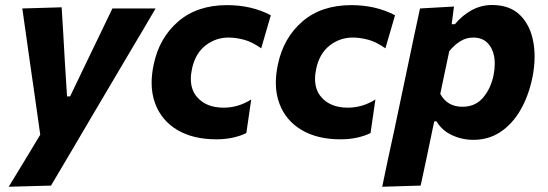

<svg xmlns="http://www.w3.org/2000/svg" viewBox="-20 -532 2136 749"><path d="M14 196.5Q43.5 147.5 75.5 95.5Q107 43 137 -6.5L124 -98.5Q117.5 -144.5 111 -190L98 -280Q90.5 -334 82.5 -390Q74.5 -445.5 67 -499L220.5 -503.5Q223.5 -449 227 -397Q230 -345 233 -291L241.5 -156H253.5L318 -290.5Q344 -344 368.5 -395Q393 -446 418.5 -499H587Q563.5 -458.5 541.5 -421.5Q519 -384 492.5 -339Q466 -294 429 -231.5L346 -91Q290 4.5 250.5 71.2Q211 138 179 192Z M824 11.5Q733.5 11.5 672.2 -24.8Q611 -61 586 -126.5Q571.5 -164 571.5 -209Q571.5 -242.5 579.5 -280Q601 -384 675 -448Q749 -512 866 -512Q961.5 -512 1036.5 -472.5L999 -343.5Q963 -369 931.2 -377.2Q899.5 -385.5 872 -385.5Q821.5 -385.5 782 -354.8Q742.5 -324 729.5 -266Q724.5 -243.5 724.5 -224Q724.5 -180.5 749.5 -152.5Q785 -112 852.5 -112Q909.5 -112 960 -144L941 -13Q920.5 -2.5 890.2 4.5Q860 11.5 824 11.5Z M1308.5 11.5Q1218 11.5 1156.8 -24.8Q1095.5 -61 1070.5 -126.5Q1056 -164 1056 -209Q1056 -242.5 1064 -280Q1085.5 -384 1159.5 -448Q1233.5 -512 1350.5 -512Q1446 -512 1521 -472.5L1483.5 -343.5Q1447.5 -369 1415.8 -377.2Q1384 -385.5 1356.5 -385.5Q1306 -385.5 1266.5 -354.8Q1227 -324 1214 -266Q1209 -243.5 1209 -224Q1209 -180.5 1234 -152.5Q1269.5 -112 1337 -112Q1394 -112 1444.5 -144L1425.5 -13Q1405 -2.5 1374.8 4.5Q1344.5 11.5 1308.5 11.5Z M1471 196.5Q1482 143 1493.2 90.5Q1504.5 38 1518 -24L1569 -266Q1580 -319.5 1592.5 -378Q1605 -436.5 1618.5 -499L1751 -506.5L1742 -437.5H1754.5Q1783 -472 1820 -492.2Q1857 -512.5 1899.5 -512.5Q1969 -512.5 2009 -472.8Q2049 -433 2060.5 -368Q2065.5 -340.5 2065.5 -310.5Q2065.5 -271 2056.5 -227.5Q2041.5 -156.5 2010 -102.2Q1978.5 -48 1932.2 -17.2Q1886 13.5 1827 13.5Q1782 13.5 1742.8 -5Q1703.5 -23.5 1683 -58.5H1674L1665 -16Q1653 40 1643 89.5Q1632.5 138.5 1621 192ZM1784 -115.5Q1834 -115.5 1864.2 -150.8Q1894.5 -186 1905.5 -239Q1910 -261.5 1910 -282.5Q1910 -297 1908 -310.5Q1902 -344 1881.5 -364.8Q1861 -385.5 1825.5 -385.5Q1799 -385.5 1775.8 -371.2Q1752.5 -357 1732.5 -332L1697.5 -166Q1724.5 -115.5 1784 -115.5Z"/></svg>

Font: Heraclito
Style: Bold Italic
Weight: 700
Italic angle: -12°
Designer: Kostas Bartsokas (font) & Cristiano Sobral (main changes)
Foundry: Kostas Bartsokas (font) & Cristiano Sobral (main changes)
Version: Version 1.00;July 8, 2020;FontCreator 13.0.0.2655 64-bit